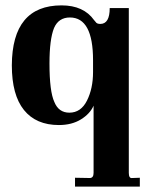

<svg xmlns="http://www.w3.org/2000/svg" viewBox="-20 -455 553 714"><path d="M259 239V206L315 207Q328 206 328 188V-62Q315 -32 281 -11Q247 10 199 10Q114 10 69 -46Q24 -102 24 -212Q25 -435 209 -435Q291 -435 330 -380Q333 -377 336 -373Q340 -366 353 -366Q388 -366 388 -425H459V188Q459 198 462 203Q465 208 472 207L500 206V239ZM238 -36Q281 -36 303.5 -81Q326 -126 326 -187V-231Q326 -390 240 -390Q198 -390 181 -351Q164 -309 164 -219Q164 -115 182 -76Q198 -36 238 -36Z"/></svg>

Font: UnnaBold
Style: Bold
Weight: 700
Designer: Jorge de Buen Unna
Foundry: Omnibus-Type
Version: Version 2.008;hotconv 1.0.109;makeotfexe 2.5.65596